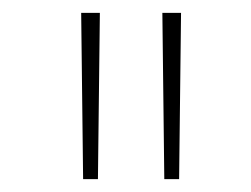

<svg xmlns="http://www.w3.org/2000/svg" viewBox="-20 -749 390 298"><path d="M258 -471 261 -729H232L235 -471ZM132 -471 135 -729H106L109 -471Z"/></svg>

Font: Noto Sans Devanagari Extra Condensed Thin
Style: Regular
Weight: 250
Width: 2
Designer: Monotype Design Team
Foundry: Monotype Imaging Inc.
Version: 1.000